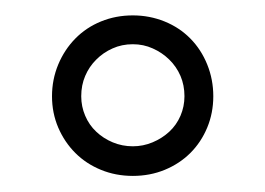

<svg xmlns="http://www.w3.org/2000/svg" viewBox="-20 -698 341 247"><path d="M254.4 -574.2Q254.4 -552.7 246.6 -533.9Q238.8 -515.1 224.9 -501.2Q210.9 -487.3 191.9 -479.5Q172.9 -471.7 150.9 -471.7Q128.9 -471.7 109.9 -479.5Q90.8 -487.3 76.9 -501.2Q63 -515.1 54.9 -533.9Q46.9 -552.7 46.9 -574.2Q46.9 -595.7 54.9 -615Q63 -634.3 76.9 -648.4Q90.8 -662.6 109.9 -670.4Q128.9 -678.2 150.9 -678.2Q172.4 -678.2 191.7 -670.4Q210.9 -662.6 224.9 -648.4Q238.8 -634.3 246.6 -615Q254.4 -595.7 254.4 -574.2ZM217.3 -574.2Q217.3 -588.4 212.2 -600.3Q207 -612.3 197.8 -621.3Q188.5 -630.4 176.5 -635.7Q164.6 -641.1 150.9 -641.1Q136.7 -641.1 124.8 -635.7Q112.8 -630.4 103.8 -621.3Q94.7 -612.3 89.6 -600.3Q84.5 -588.4 84.5 -574.2Q84.5 -561 89.6 -549.1Q94.7 -537.1 103.8 -528.6Q112.8 -520 125 -514.9Q137.2 -509.8 150.9 -509.8Q164.1 -509.8 176.3 -514.9Q188.5 -520 197.8 -528.6Q207 -537.1 212.2 -549.1Q217.3 -561 217.3 -574.2Z"/></svg>

Font: Kitab
Style: Regular
Weight: 400
Designer: SIL International
Foundry: Khaled Hosny
Version: Version 1.000